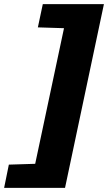

<svg xmlns="http://www.w3.org/2000/svg" viewBox="-66 -763 525 933"><path d="M-46 150 -23 37 105 33 245 -626 118 -630 142 -743H439L250 150Z"/></svg>

Font: Saira SemiExpanded ExtraBold
Style: Italic
Weight: 800
Width: 6
Italic angle: -12°
Designer: Hector Gatti with collaboration of the Omnibus-Type team
Foundry: Omnibus-Type
Version: Version 1.101